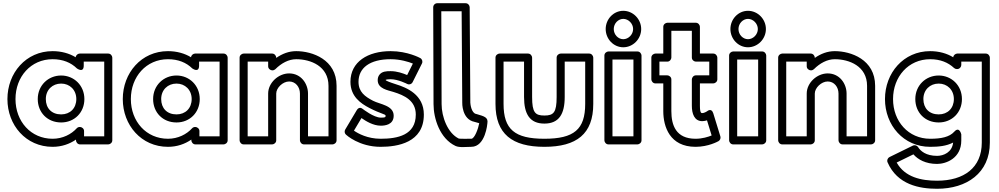

<svg xmlns="http://www.w3.org/2000/svg" viewBox="-20 -870 6194 1190"><path d="M76 -256C76 -394.4 171.3 -503 306 -503C369.4 -503 419.5 -482.3 456.5 -446.1C456.5 -446.1 499 -414.5 499 -464V-488H626V-25H501V-58C501 -73.1 486.7 -83 476 -83H474C466.9 -83 459.7 -79.5 455.5 -74.8C422 -37.8 368.5 -10 306 -10C171.2 -10 76 -117.7 76 -256ZM26 -256C26 -94.3 140.8 40 306 40C361.6 40 410.6 22.9 451 -4.9V0C451 10.7 460.9 25 476 25H651C661.7 25 676 15.1 676 0V-513C676 -523.7 666.1 -538 651 -538H474C464 -538 450.2 -529.2 449.1 -515C409.3 -539.3 360.2 -553 306 -553C140.7 -553 26 -417.6 26 -256ZM214 -256C214 -173.1 273.7 -111 359 -111C441.4 -111 503 -172.8 503 -256C503 -340.6 438.4 -402 359 -402C278.8 -402 214 -340.7 214 -256ZM264 -256C264 -313.3 305.2 -352 359 -352C411.6 -352 453 -313.4 453 -256C453 -199.2 414.6 -161 359 -161C300.3 -161 264 -198.9 264 -256Z M791 -256C791 -394.4 886.3 -503 1021 -503C1084.4 -503 1134.5 -482.3 1171.5 -446.1C1171.5 -446.1 1214 -414.5 1214 -464V-488H1341V-25H1216V-58C1216 -73.1 1201.7 -83 1191 -83H1189C1181.9 -83 1174.7 -79.5 1170.5 -74.8C1137 -37.8 1083.5 -10 1021 -10C886.2 -10 791 -117.7 791 -256ZM741 -256C741 -94.3 855.8 40 1021 40C1076.6 40 1125.6 22.9 1166 -4.9V0C1166 10.7 1175.9 25 1191 25H1366C1376.7 25 1391 15.1 1391 0V-513C1391 -523.7 1381.1 -538 1366 -538H1189C1179 -538 1165.2 -529.2 1164.1 -515C1124.3 -539.3 1075.2 -553 1021 -553C855.7 -553 741 -417.6 741 -256ZM929 -256C929 -173.1 988.7 -111 1074 -111C1156.4 -111 1218 -172.8 1218 -256C1218 -340.6 1153.4 -402 1074 -402C993.8 -402 929 -340.7 929 -256ZM979 -256C979 -313.3 1020.2 -352 1074 -352C1126.6 -352 1168 -313.4 1168 -256C1168 -199.2 1129.6 -161 1074 -161C1015.3 -161 979 -198.9 979 -256Z M1515 -25V-488H1642V-459C1642 -443.9 1656.3 -434 1667 -434H1669C1675.8 -434 1682.8 -437.4 1686.7 -441.3C1723.7 -478.3 1768.9 -503 1816 -503C1905.1 -503 2016 -460.3 2016 -338V-25H1889V-290C1889 -351.3 1845.8 -415 1772 -415C1705.5 -415 1642 -356.7 1642 -290V-25ZM1465 0C1465 10.7 1474.9 25 1490 25H1667C1677.7 25 1692 15.1 1692 0V-290C1692 -325.3 1732.5 -365 1772 -365C1812.2 -365 1839 -330.7 1839 -290V0C1839 10.7 1848.9 25 1864 25H2041C2051.7 25 2066 15.1 2066 0V-338C2066 -501.7 1914.9 -553 1816 -553C1769.9 -553 1729.3 -536.9 1692 -511V-513C1692 -523.7 1682.1 -538 1667 -538H1490C1479.3 -538 1465 -528.1 1465 -513Z M2401 -503C2461.4 -503 2512.7 -486.6 2539 -476L2503.5 -404.9C2478.3 -415.5 2441.1 -429 2401 -429C2374.9 -429 2348.6 -428.1 2331.8 -407C2323.6 -396.7 2321 -384.3 2321 -373C2321 -319.8 2384 -311.1 2418.5 -300.1C2486.6 -279.1 2557 -246.6 2557 -160C2557 -32.6 2444.6 -10 2339 -10C2257.9 -10 2199.6 -42.3 2173.8 -60.2L2220.3 -138.3C2246.7 -120 2292.3 -91 2340 -91C2362.2 -91 2420 -94.7 2420 -153C2420 -216.8 2335 -223.2 2292.5 -245.2C2241.6 -271.6 2202 -300.2 2202 -363C2202 -448.8 2272 -503 2401 -503ZM2401 -553C2260 -553 2152 -487.2 2152 -363C2152 -271.8 2216.3 -228.4 2269.5 -200.8C2343 -162.8 2370 -163.2 2370 -153C2370 -143.3 2367.8 -141 2340 -141C2296.9 -141 2229.1 -194.1 2229.1 -194.1C2208.8 -211.1 2195.4 -194.3 2191.5 -187.8L2119.5 -66.8C2113.8 -57.1 2115.3 -43.7 2124 -35.7C2126.1 -33.7 2205.5 40 2339 40C2443.4 40 2607 14.6 2607 -160C2607 -283.4 2501.4 -326.9 2433.5 -347.9C2395 -360.1 2372.8 -369.7 2371 -372.6C2371 -372.6 2371 -372.7 2371 -373C2371 -374.2 2371.1 -375.1 2371.2 -375.7C2373.9 -376.9 2384 -379 2401 -379C2447.2 -379 2503.3 -349.9 2503.3 -349.9C2516.3 -343 2531.4 -348.9 2537.4 -360.8L2595.4 -476.8C2601.1 -488.2 2596.9 -503.4 2585 -509.9C2583.1 -511 2506.6 -553 2401 -553Z M2715.1 -800H2841.2L2845 -233.9C2845 -233.9 2841.1 -130.5 2921.2 -114.6C2935.5 -110.5 2943.3 -108.4 2950.3 -106.4C2944.1 -71.9 2921.2 -10 2901 -10C2871.8 -10 2832.7 -9.3 2823.6 -11.1C2754.7 -44.6 2717 -145.6 2717 -225.1ZM2690 -850C2676.2 -850 2665 -838.5 2665 -824.9L2667 -225C2667 -134.9 2706.4 -10.9 2803.5 34.7C2828.3 46 2869.3 40 2901 40C2989.5 40 3000.7 -105.3 3000.7 -105.3C3006.9 -142.6 2982.9 -148.7 2934 -163C2933.4 -163.2 2932.2 -163.5 2931.3 -163.6C2901.6 -168.8 2895.1 -224.8 2895 -234L2891 -825.2C2890.9 -837.4 2880.3 -850 2866 -850Z M3228 -488V-269C3228 -163.4 3263.2 -104 3354 -104C3444.8 -104 3480 -163.4 3480 -269V-488H3607V-226C3607 -68.1 3537.9 -10 3354 -10C3170.1 -10 3101 -68.1 3101 -226V-488ZM3278 -513C3278 -523.7 3268.1 -538 3253 -538H3076C3065.3 -538 3051 -528.1 3051 -513V-226C3051 -39.9 3153.9 40 3354 40C3554.1 40 3657 -39.9 3657 -226V-513C3657 -523.7 3647.1 -538 3632 -538H3455C3444.3 -538 3430 -528.1 3430 -513V-269C3430 -172.6 3411.2 -154 3354 -154C3296.8 -154 3278 -172.6 3278 -269Z M3784 -690C3784 -725.1 3811.9 -753 3843 -753C3874.6 -753 3904 -724.3 3904 -690C3904 -655.7 3874.6 -627 3843 -627C3811.9 -627 3784 -654.9 3784 -690ZM3734 -690C3734 -629.1 3782.1 -577 3843 -577C3903.4 -577 3954 -628.3 3954 -690C3954 -751.7 3903.4 -803 3843 -803C3782.1 -803 3734 -750.9 3734 -690ZM3776 -25V-501H3906V-25ZM3726 0C3726 10.7 3735.9 25 3751 25H3931C3941.7 25 3956 15.1 3956 0V-526C3956 -536.7 3946.1 -551 3931 -551H3751C3740.3 -551 3726 -541.1 3726 -526Z M4141 -513V-679H4268V-513C4268 -497.9 4282.3 -488 4293 -488H4376V-403H4293C4277.9 -403 4268 -388.7 4268 -378V-215C4268 -166.6 4282.6 -119 4333 -119C4343.8 -119 4356.2 -122.2 4361.9 -124.2L4390.7 -30.4C4369.1 -21.6 4332.7 -10 4291 -10C4168.9 -10 4141 -94.9 4141 -181V-378C4141 -393.1 4126.7 -403 4116 -403H4067V-488H4116C4131.1 -488 4141 -502.3 4141 -513ZM4091 -538H4042C4031.3 -538 4017 -528.1 4017 -513V-378C4017 -367.3 4026.9 -353 4042 -353H4091V-181C4091 -85.1 4131.1 40 4291 40C4370.8 40 4430.1 6.6 4433.6 4.6C4442.5 -0.9 4448.4 -12.8 4444.9 -24.4L4400.9 -167.4C4389.4 -204.8 4362 -180 4362 -180C4361.6 -179.7 4344.7 -169 4333 -169C4327.4 -169 4318 -167.4 4318 -215V-353H4401C4411.7 -353 4426 -362.9 4426 -378V-513C4426 -523.7 4416.1 -538 4401 -538H4318V-704C4318 -714.7 4308.1 -729 4293 -729H4116C4105.3 -729 4091 -719.1 4091 -704Z M4557 -690C4557 -725.1 4584.9 -753 4616 -753C4647.6 -753 4677 -724.3 4677 -690C4677 -655.7 4647.6 -627 4616 -627C4584.9 -627 4557 -654.9 4557 -690ZM4507 -690C4507 -629.1 4555.1 -577 4616 -577C4676.4 -577 4727 -628.3 4727 -690C4727 -751.7 4676.4 -803 4616 -803C4555.1 -803 4507 -750.9 4507 -690ZM4549 -25V-501H4679V-25ZM4499 0C4499 10.7 4508.9 25 4524 25H4704C4714.7 25 4729 15.1 4729 0V-526C4729 -536.7 4719.1 -551 4704 -551H4524C4513.3 -551 4499 -541.1 4499 -526Z M4853 -25V-488H4980V-459C4980 -443.9 4994.3 -434 5005 -434H5007C5013.8 -434 5020.8 -437.4 5024.7 -441.3C5061.7 -478.3 5106.9 -503 5154 -503C5243.1 -503 5354 -460.3 5354 -338V-25H5227V-290C5227 -351.3 5183.8 -415 5110 -415C5043.5 -415 4980 -356.7 4980 -290V-25ZM4803 0C4803 10.7 4812.9 25 4828 25H5005C5015.7 25 5030 15.1 5030 0V-290C5030 -325.3 5070.5 -365 5110 -365C5150.2 -365 5177 -330.7 5177 -290V0C5177 10.7 5186.9 25 5202 25H5379C5389.7 25 5404 15.1 5404 0V-338C5404 -501.7 5252.9 -553 5154 -553C5107.9 -553 5067.3 -536.9 5030 -511V-513C5030 -523.7 5020.1 -538 5005 -538H4828C4817.3 -538 4803 -528.1 4803 -513Z M5537.5 137.4 5641.3 86.6C5669 118.5 5716.9 146 5788 146C5844.2 146 5938 110.8 5938 1V-37C5938 -37 5926.9 -89.7 5894.5 -53.8C5864.5 -20.6 5813.8 -10 5745 -10C5610.2 -10 5515 -117.7 5515 -256C5515 -394.4 5610.3 -503 5745 -503C5807.5 -503 5855.7 -483.3 5893 -448.7C5897.6 -444.4 5903.7 -442 5910 -442H5913C5928.1 -442 5938 -456.3 5938 -467V-488H6065V14C6065 169.4 5954.5 250 5788 250C5689.8 250 5588.7 228.6 5537.5 137.4ZM5493 103.5C5482 108.9 5475.6 123.4 5481 135.9C5541.2 275.1 5678.8 300 5788 300C5971.5 300 6115 202.6 6115 14V-513C6115 -523.7 6105.1 -538 6090 -538H5913C5903 -538 5889.2 -529.2 5888.1 -514.9C5848.9 -539 5799.6 -553 5745 -553C5579.7 -553 5465 -417.6 5465 -256C5465 -94.3 5579.8 40 5745 40C5796.8 40 5844.7 35.6 5887.4 13.6C5881.3 74.1 5828.1 96 5788 96C5719.1 96 5684.9 65.7 5670.3 41.9C5664 31.6 5649.7 26.8 5638 32.5ZM5653 -256C5653 -173.1 5712.7 -111 5798 -111C5880.4 -111 5942 -172.8 5942 -256C5942 -340.6 5877.4 -402 5798 -402C5717.8 -402 5653 -340.7 5653 -256ZM5703 -256C5703 -313.3 5744.2 -352 5798 -352C5850.6 -352 5892 -313.4 5892 -256C5892 -199.2 5853.6 -161 5798 -161C5739.3 -161 5703 -198.9 5703 -256Z"/></svg>

Font: Hussar Ekologiczny
Style: Regular
Weight: 400
Foundry: Cannot Into Space Fonts
Version: Version 0.97